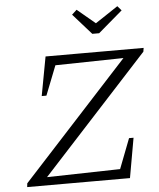

<svg xmlns="http://www.w3.org/2000/svg" viewBox="-59 -927 809 977"><g transform="rotate(-5 346.0 -438.5)"><path d="M689 -635 127 -22 118 -41 519 -50 578 -203H601L565 0H40L42 -19L604 -632L613 -612L237 -605L178 -455H154L191 -654H692ZM438 -748 344 -854 369 -877 461 -800 577 -877 597 -854 473 -748Z"/></g></svg>

Font: Piazzolla 8pt ExtraLight
Style: Italic
Weight: 250
Italic angle: -11.3°
Designer: Juan Pablo del Peral
Foundry: Huerta Tipografica
Version: Version 2.001